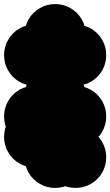

<svg xmlns="http://www.w3.org/2000/svg" viewBox="-70 -820 540 940"><path d="M150 -250Q150 -291 170 -325.5Q190 -360 224.5 -380Q259 -400 300 -400Q341 -400 375.5 -380Q410 -360 430 -325.5Q450 -291 450 -250Q450 -209 430 -174.5Q410 -140 375.5 -120Q341 -100 300 -100Q259 -100 224.5 -120Q190 -140 170 -174.5Q150 -209 150 -250ZM50 -250Q50 -291 70 -325.5Q90 -360 124.5 -380Q159 -400 200 -400Q241 -400 275.5 -380Q310 -360 330 -325.5Q350 -291 350 -250Q350 -209 330 -174.5Q310 -140 275.5 -120Q241 -100 200 -100Q159 -100 124.5 -120Q90 -140 70 -174.5Q50 -209 50 -250ZM50 -350Q50 -391 70 -425.5Q90 -460 124.5 -480Q159 -500 200 -500Q241 -500 275.5 -480Q310 -460 330 -425.5Q350 -391 350 -350Q350 -309 330 -274.5Q310 -240 275.5 -220Q241 -200 200 -200Q159 -200 124.5 -220Q90 -240 70 -274.5Q50 -309 50 -350ZM50 -50Q50 -91 70 -125.5Q90 -160 124.5 -180Q159 -200 200 -200Q241 -200 275.5 -180Q310 -160 330 -125.5Q350 -91 350 -50Q350 -9 330 25.5Q310 60 275.5 80Q241 100 200 100Q159 100 124.5 80Q90 60 70 25.5Q50 -9 50 -50ZM-50 -250Q-50 -291 -30 -325.5Q-10 -360 24.5 -380Q59 -400 100 -400Q141 -400 175.5 -380Q210 -360 230 -325.5Q250 -291 250 -250Q250 -209 230 -174.5Q210 -140 175.5 -120Q141 -100 100 -100Q59 -100 24.5 -120Q-10 -140 -30 -174.5Q-50 -209 -50 -250ZM-50 -150Q-50 -191 -30 -225.5Q-10 -260 24.5 -280Q59 -300 100 -300Q141 -300 175.5 -280Q210 -260 230 -225.5Q250 -191 250 -150Q250 -109 230 -74.5Q210 -40 175.5 -20Q141 0 100 0Q59 0 24.5 -20Q-10 -40 -30 -74.5Q-50 -109 -50 -150ZM150 -50Q150 -91 170 -125.5Q190 -160 224.5 -180Q259 -200 300 -200Q341 -200 375.5 -180Q410 -160 430 -125.5Q450 -91 450 -50Q450 -9 430 25.5Q410 60 375.5 80Q341 100 300 100Q259 100 224.5 80Q190 60 170 25.5Q150 -9 150 -50ZM50 -650Q50 -691 70 -725.5Q90 -760 124.5 -780Q159 -800 200 -800Q241 -800 275.5 -780Q310 -760 330 -725.5Q350 -691 350 -650Q350 -609 330 -574.5Q310 -540 275.5 -520Q241 -500 200 -500Q159 -500 124.5 -520Q90 -540 70 -574.5Q50 -609 50 -650ZM-50 -550Q-50 -591 -30 -625.5Q-10 -660 24.5 -680Q59 -700 100 -700Q141 -700 175.5 -680Q210 -660 230 -625.5Q250 -591 250 -550Q250 -509 230 -474.5Q210 -440 175.5 -420Q141 -400 100 -400Q59 -400 24.5 -420Q-10 -440 -30 -474.5Q-50 -509 -50 -550ZM150 -550Q150 -591 170 -625.5Q190 -660 224.5 -680Q259 -700 300 -700Q341 -700 375.5 -680Q410 -660 430 -625.5Q450 -591 450 -550Q450 -509 430 -474.5Q410 -440 375.5 -420Q341 -400 300 -400Q259 -400 224.5 -420Q190 -440 170 -474.5Q150 -509 150 -550Z"/></svg>

Font: TINY 5x3
Style: Regular
Weight: 400
Designer: Jack Halten Fahnestock
Foundry: Velvetyne Type Foundry
Version: Version 1.002